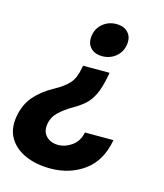

<svg xmlns="http://www.w3.org/2000/svg" viewBox="-115 -632 783 915"><g transform="rotate(15 277.0 -174.5)"><path d="M374 -314.9 372.1 -303.7Q360.8 -241.2 344 -205.6Q327.1 -169.9 303 -148.9Q278.8 -127.9 246.1 -109.4Q210 -88.4 183.3 -63.2Q156.7 -38.1 150.9 -2.4Q144.5 35.2 166.7 57.9Q189 80.6 225.6 80.6Q261.2 80.6 293.2 57.6Q325.2 34.7 334.5 -9.8H475.1Q456.1 95.7 385.3 147.2Q314.5 198.7 218.8 198.7Q148.9 198.7 95.5 175.3Q42 151.9 15.6 107.9Q-10.7 64 -0.5 2.4Q9.8 -60.1 45.9 -101.6Q82 -143.1 137.2 -172.9Q183.6 -198.2 207.8 -224.6Q231.9 -251 241.2 -303.7L243.2 -314.9ZM346.2 -547.9Q384.8 -547.9 405 -524.9Q425.3 -502 419.4 -465.3Q413.6 -428.2 385.5 -405.3Q357.4 -382.3 319.3 -382.3Q280.8 -382.3 260.5 -405.3Q240.2 -428.2 246.1 -465.3Q252 -502 280 -524.9Q308.1 -547.9 346.2 -547.9Z"/></g></svg>

Font: Inter
Style: Bold Italic
Weight: 700
Italic angle: -9.39999°
Designer: Rasmus Andersson
Foundry: rsms
Version: Version 4.001;git-9221beed3